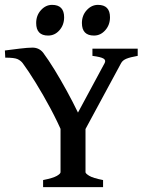

<svg xmlns="http://www.w3.org/2000/svg" viewBox="-20 -765 599 785"><path d="M543 -536.6Q512.2 -531.2 496.8 -524.9Q481.4 -518.6 475.1 -506.8L318.4 -216.8H236.8Q215.8 -266.6 186 -322.3Q156.2 -377.9 125.7 -427.2Q95.2 -476.6 72.8 -506.8Q64.9 -517.1 52 -523.2Q39.1 -529.3 1.5 -529.3L0 -558.6Q25.9 -562 60.1 -566.2Q94.2 -570.3 112.8 -570.3Q139.2 -570.3 155.8 -550.3Q177.7 -521 202.9 -480Q228 -439 252.9 -393.6Q277.8 -348.1 298.8 -304.7L407.7 -506.8Q414.1 -519 403.1 -525.6Q392.1 -532.2 357.9 -536.6V-565.9H543ZM156.2 0V-28.8Q197.3 -37.1 212.4 -45.9Q227.5 -54.7 227.5 -61V-286.1H329.6V-61Q329.6 -55.7 344.5 -46.4Q359.4 -37.1 401.4 -28.8V0ZM242.2 -694.3Q242.2 -663.1 223.1 -641.4Q204.1 -619.6 176.8 -619.6Q127.9 -619.6 127.9 -670.9Q127.9 -702.1 147.5 -723.6Q167 -745.1 192.9 -745.1Q242.2 -745.1 242.2 -694.3ZM429.7 -694.3Q429.7 -663.1 410.4 -641.4Q391.1 -619.6 364.3 -619.6Q314.9 -619.6 314.9 -670.9Q314.9 -702.1 334.7 -723.6Q354.5 -745.1 380.4 -745.1Q429.7 -745.1 429.7 -694.3Z"/></svg>

Font: Dai Banna SIL Medium
Style: Regular
Weight: 500
Designer: Victor Gaultney
Foundry: SIL International
Version: Version 4.000